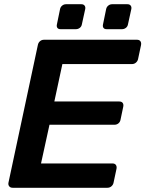

<svg xmlns="http://www.w3.org/2000/svg" viewBox="-20 -888 688 908"><path d="M40 0Q29 0 23.5 -7Q18 -14 20 -24L159 -675Q161 -686 169 -693Q177 -700 188 -700H628Q639 -700 644 -693Q649 -686 647 -675L633 -609Q631 -599 623 -592Q615 -585 604 -585H275L237 -408H544Q555 -408 560 -401.5Q565 -395 563 -384L550 -322Q548 -311 540 -304.5Q532 -298 521 -298H214L174 -115H512Q523 -115 528 -108Q533 -101 531 -90L517 -24Q515 -14 507 -7Q499 0 488 0ZM484 -750Q474 -750 469.5 -756Q465 -762 467 -772L482 -845Q484 -855 492 -861.5Q500 -868 510 -868H583Q593 -868 598 -861.5Q603 -855 601 -845L585 -772Q583 -762 575 -756Q567 -750 557 -750ZM266 -750Q256 -750 251.5 -756Q247 -762 249 -772L264 -845Q266 -855 274 -861.5Q282 -868 292 -868H365Q375 -868 380 -861.5Q385 -855 383 -845L367 -772Q365 -762 357 -756Q349 -750 339 -750Z"/></svg>

Font: Rubik Light Medium
Style: Italic
Weight: 500
Italic angle: -12°
Version: Version 2.104